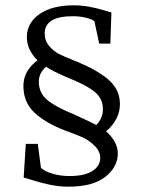

<svg xmlns="http://www.w3.org/2000/svg" viewBox="-20 -629 536 722"><path d="M69 39 77 -88H122L134 2Q147 15 177 24Q207 33 241 33Q298 33 327.5 14Q357 -5 357 -35Q357 -60 335.5 -81Q314 -102 290.5 -112.5Q267 -123 220 -140Q151 -167 109.5 -205.5Q68 -244 68 -306Q68 -363 121 -402Q81 -442 81 -489Q81 -543 128.5 -576Q176 -609 257 -609Q287 -609 316.5 -603.5Q346 -598 370 -590.5Q394 -583 399 -582L395 -465H353L335 -549Q330 -555 306.5 -561.5Q283 -568 254 -568Q148 -568 148 -503Q148 -476 164.5 -456.5Q181 -437 200 -427Q219 -417 257 -402Q267 -398 272 -396Q304 -382 323 -372.5Q342 -363 371.5 -342.5Q401 -322 416 -296Q431 -270 431 -238Q431 -180 379 -135Q423 -96 423 -52Q423 -1 376 36Q329 73 238 73Q201 73 164.5 65Q128 57 102 48.5Q76 40 69 39ZM258 -199Q330 -166 342 -159Q367 -184 367 -219Q367 -259 335 -284.5Q303 -310 237 -336Q178 -361 153 -378Q126 -354 126 -322Q126 -279 158.5 -252.5Q191 -226 258 -199Z"/></svg>

Font: Aikya
Style: Regular
Weight: 400
Designer: Neelakash Kshetrimayum (Latin subset based on Merriweather by Eben Sorkin)
Foundry: Brand New Type
Version: Version 1.00 b005